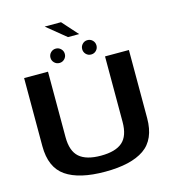

<svg xmlns="http://www.w3.org/2000/svg" viewBox="-134 -1056 1052 1169"><g transform="rotate(-15 392.0 -471.5)"><path d="M384.5 3.5Q547.5 3.5 631 -54Q714.5 -111.5 714.5 -246V-675H564V-262.5Q564 -174 520.2 -135.8Q476.5 -97.5 384.5 -97.5Q292.5 -97.5 248.5 -136Q204.5 -174.5 204.5 -262.5V-675H54V-246Q54 -111.5 137.5 -54Q221 3.5 384.5 3.5ZM286.5 -708Q305 -708 318.2 -721.2Q331.5 -734.5 331.5 -753Q331.5 -772 318.2 -785.2Q305 -798.5 286.5 -798.5Q267.5 -798.5 254.2 -785.2Q241 -772 241 -753Q241 -734.5 254.2 -721.2Q267.5 -708 286.5 -708ZM485.5 -708Q505 -708 518 -721.2Q531 -734.5 531 -753Q531 -772 518 -785.2Q505 -798.5 485.5 -798.5Q467 -798.5 454 -785.2Q441 -772 441 -753Q441 -734.5 454 -721.2Q467 -708 485.5 -708ZM376.5 -847H447L359 -945.5H256Z"/></g></svg>

Font: Anybody SemiExpanded SemiBold
Style: Regular
Weight: 600
Width: 6
Designer: Tyler Finck
Foundry: Etcetera Type Company
Version: Version 1.113;gftools[0.9.25]